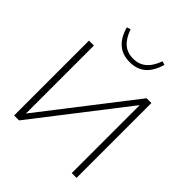

<svg xmlns="http://www.w3.org/2000/svg" viewBox="-191 -792 907 907"><g transform="rotate(45 262.5 -338.5)"><path d="M54 0H87L439 -454V0H471V-500H439L87 -46V-500H54ZM136 -671 155 -677C177 -615 211 -587 262 -587C310 -587 346 -613 369 -677L387 -671C366 -597 324 -564 262 -564C199 -564 157 -597 136 -671Z"/></g></svg>

Font: LT Wave Text Thin
Style: Regular
Weight: 100
Designer: Daniel Lyons
Version: Version 2.5 (Glyphs App)